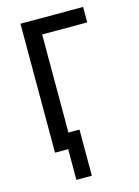

<svg xmlns="http://www.w3.org/2000/svg" viewBox="-134 -809 767 1057"><g transform="rotate(-15 250.0 -280.0)"><path d="M166 175V0H91V-735H448V-647H191V-88H254V175Z"/></g></svg>

Font: Iosevka Curly Semibold
Style: Regular
Weight: 600
Monospace: yes
Designer: Belleve Invis
Foundry: Belleve Invis
Version: Version 22.1.2; ttfautohint (v1.8.4)